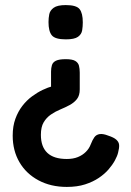

<svg xmlns="http://www.w3.org/2000/svg" viewBox="-20 -512 515 756"><path d="M239 -279Q265 -279 276.5 -272Q288 -265 291 -253Q294 -241 294 -226V-160Q294 -136 283 -122Q272 -108 254.5 -98.5Q237 -89 217.5 -81Q198 -73 180.5 -61Q163 -49 152 -30.5Q141 -12 141 19Q141 66 166.5 90Q192 114 243 114Q268 114 286.5 106.5Q305 99 318 86Q331 73 337 57Q344 39 351.5 28.5Q359 18 372.5 16Q386 14 406 22Q428 29 438 38Q448 47 449 58.5Q450 70 445 89Q442 102 432.5 119.5Q423 137 407.5 155Q392 173 369 188.5Q346 204 315 214Q284 224 243 224Q180 224 131.5 198Q83 172 56.5 126.5Q30 81 30 22Q30 -15 40.5 -44Q51 -73 68 -95Q85 -117 106 -132.5Q127 -148 148 -158Q169 -168 188 -173L181 -162V-230Q181 -244 184.5 -255.5Q188 -267 200.5 -273Q213 -279 239 -279ZM239 -492Q281 -492 293.5 -476Q306 -460 306 -424Q306 -408 303.5 -392.5Q301 -377 287 -367Q273 -357 239 -357Q197 -357 184 -373Q171 -389 171 -425Q171 -441 174 -456Q177 -471 191.5 -481.5Q206 -492 239 -492Z"/></svg>

Font: Fredoka Medium
Style: Regular
Weight: 500
Designer: Ben Nathan
Foundry: Milena B. Brandão, Ben Nathan
Version: Version 2.001